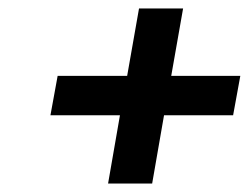

<svg xmlns="http://www.w3.org/2000/svg" viewBox="-20 -577 587 453"><path d="M116 -398H280L308 -557H412L384 -398H547L530 -305H367L339 -144H235L263 -305H99Z"/></svg>

Font: LT Museum
Style: Bold Italic
Weight: 700
Designer: Daniel Lyons
Foundry: LyonsType
Version: Version 1.011